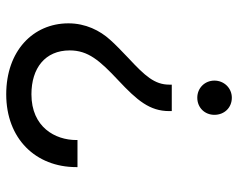

<svg xmlns="http://www.w3.org/2000/svg" viewBox="-94 -662 765 617"><g transform="rotate(-90 288.5 -353.5)"><path d="M240 -184H325V-192C325 -239 353 -270 410 -323C434 -346 454 -365 469 -382C499 -415 522 -461 522 -516C522 -630 433 -716 294 -716C151 -716 60 -621 60 -491V-487H147V-491C147 -558 188 -635 294 -635C378 -635 435 -591 435 -512C435 -453 403 -416 339 -356C274 -295 240 -255 240 -192ZM283 9C314 9 338 -16 338 -47C338 -78 314 -102 283 -102C251 -102 228 -78 228 -47C228 -15 251 9 283 9Z"/></g></svg>

Font: Be Vietnam
Style: Regular
Weight: 400
Designer: Gabriel Lam
Foundry: TypeRant
Version: Version 4.000